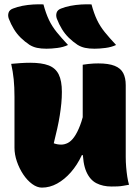

<svg xmlns="http://www.w3.org/2000/svg" viewBox="-20 -842 640 875"><path d="M118 -556Q170 -556 201.5 -544Q233 -532 247.5 -503Q262 -474 262 -423Q262 -397 259.5 -371Q257 -345 252.5 -316.5Q248 -288 241 -256.5Q234 -225 225 -189Q233 -186 241.5 -184.5Q250 -183 259 -183Q274 -183 289 -190.5Q304 -198 318 -217.5Q332 -237 345 -270.5Q358 -304 368 -356L366 -135H353Q332 -90 303 -57Q274 -24 240.5 -5.5Q207 13 171 13Q149 13 126.5 -3.5Q104 -20 86 -47Q68 -74 57 -106Q46 -138 46 -169Q46 -208 46 -246.5Q46 -285 46 -324Q46 -363 46 -401Q46 -445 42.5 -480Q39 -515 31 -551Q52 -553 74 -554.5Q96 -556 118 -556ZM428 -553Q475 -553 502.5 -542Q530 -531 541.5 -509Q553 -487 553 -454Q553 -397 553 -342.5Q553 -288 553 -234Q553 -180 553 -127Q553 -103 555 -80Q557 -57 560 -37Q563 -17 568 0Q556 2 542.5 4.5Q529 7 515.5 7.5Q502 8 488 8Q449 8 419.5 -7Q390 -22 373.5 -59.5Q357 -97 357 -162Q357 -216 357 -280Q357 -344 357 -412Q357 -480 357 -547Q370 -549 382.5 -550.5Q395 -552 406.5 -552.5Q418 -553 428 -553ZM178 -822Q189 -781 203 -751.5Q217 -722 238.5 -695.5Q260 -669 290 -637Q269 -627 241.5 -623.5Q214 -620 192 -620Q167 -620 148.5 -624Q130 -628 114 -638Q93 -652 75 -669.5Q57 -687 43.5 -709Q30 -731 20 -757Q15 -771 19 -784Q23 -797 39 -803Q59 -811 82.5 -815.5Q106 -820 130.5 -821.5Q155 -823 178 -822ZM397 -822Q408 -781 422 -751.5Q436 -722 457.5 -695.5Q479 -669 509 -637Q488 -627 460.5 -623.5Q433 -620 411 -620Q386 -620 367.5 -624Q349 -628 333 -638Q312 -652 294 -669.5Q276 -687 262.5 -709Q249 -731 239 -757Q234 -771 238 -784Q242 -797 258 -803Q278 -811 301.5 -815.5Q325 -820 349.5 -821.5Q374 -823 397 -822Z"/></svg>

Font: Recursive Casual Black
Style: Regular
Weight: 900
Version: Version 1.047